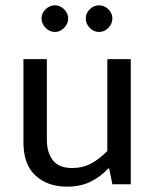

<svg xmlns="http://www.w3.org/2000/svg" viewBox="-20 -692 579 721"><path d="M383 -470H471V0H402L390 -59H386Q360 -30 321.5 -10.5Q283 9 232 9Q159 9 113.5 -32.5Q68 -74 68 -158V-470H156V-169Q156 -139 163.5 -118Q171 -97 183.5 -84.5Q196 -72 213 -66.5Q230 -61 250 -61Q290 -61 322 -78Q354 -95 383 -125ZM136 -623Q136 -642 151 -657Q166 -672 186 -672Q206 -672 221 -657Q236 -642 236 -623Q236 -603 221 -587.5Q206 -572 186 -572Q166 -572 151 -587.5Q136 -603 136 -623ZM302 -623Q302 -642 317 -657Q332 -672 352 -672Q372 -672 387 -657Q402 -642 402 -623Q402 -603 387 -587.5Q372 -572 352 -572Q332 -572 317 -587.5Q302 -603 302 -623Z"/></svg>

Font: Mukta
Style: Regular
Weight: 400
Designer: Girish Dalvi and Yashodeep Gholap
Foundry: Ek Type
Version: Version 2.538;PS 1.001;hotconv 16.6.51;makeotf.lib2.5.65220;